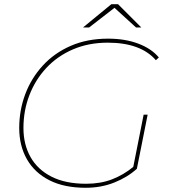

<svg xmlns="http://www.w3.org/2000/svg" viewBox="-20 -886 814 909"><path d="M386 3Q284 3 214 -32.5Q144 -68 107.5 -132Q71 -196 71 -280Q71 -364 99.5 -440Q128 -516 182.5 -575.5Q237 -635 315 -669Q393 -703 492 -703Q572 -703 634.5 -679.5Q697 -656 732 -614L718 -601Q646 -684 490 -684Q399 -684 325 -652Q251 -620 199 -564Q147 -508 119 -435Q91 -362 91 -280Q91 -202 124.5 -142.5Q158 -83 224 -49.5Q290 -16 388 -16Q456 -16 510.5 -37Q565 -58 611 -96L660 -343H679L628 -87Q584 -47 521.5 -22Q459 3 386 3ZM373 -756 507 -866H539L649 -756H624L522 -849L402 -756Z"/></svg>

Font: Montserrat Thin
Style: Italic
Weight: 100
Italic angle: -11.3°
Designer: Julieta Ulanovsky
Foundry: Julieta Ulanovsky
Version: Version 9.000; ttfautohint (v1.8.4.7-5d5b)